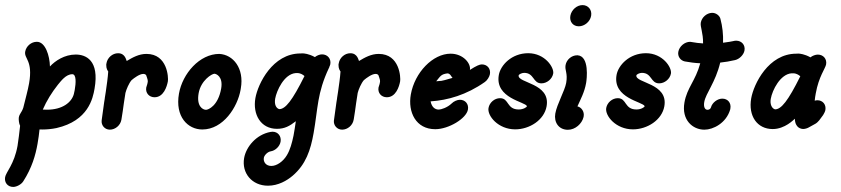

<svg xmlns="http://www.w3.org/2000/svg" viewBox="-39 -513 3349 765"><path d="M76.9 -181.1C71.7 -151.9 63.2 -122.6 53.7 -83.6C46.5 -62.6 38.9 -61.2 35.9 -44.5C34.8 -38 36.6 -19.7 41.1 -11.8C37.5 17.2 35.1 43.5 30.9 67.8C17.9 141.2 -15.1 172.5 -18.6 192.7C-22.5 214.5 -8.2 231.8 13.6 231.8C27.2 231.8 46.2 221.8 53.9 209.1C88.3 155.5 102.6 105 110.5 60.3C114.1 40.1 116.7 20.7 118.5 2.7C122.3 2.9 126 3 129.8 3C148.5 3 167 1.1 185.8 -2.7C313.3 -31.8 331 -121.6 337.7 -159.4C357.8 -273.6 302.4 -295.7 262.8 -295.7C217.9 -295.7 180.9 -270.7 160 -248.2C159 -291.1 141.7 -346.4 108.2 -346.4H107.3C85.5 -346.4 65.2 -329.1 61.4 -307.3C56.3 -278.9 93 -272.6 76.9 -181.1ZM258.7 -154.4C257.7 -148.6 256.5 -143.2 255.2 -138.2C246.3 -105.1 209.8 -75.9 148.1 -75.9C142.5 -75.9 137 -76.1 131.5 -76.4C146.9 -111.8 167.2 -144.5 191.7 -175.5C204.1 -190.2 223.6 -217.3 249.1 -217.3C265.7 -217.3 263.6 -181.9 258.7 -154.4Z M376 -105.5 366.2 -34.5 366.1 -33.6C363.5 -13.6 378.6 3.6 398.6 3.6C420.4 3.6 440.7 -13.6 444.6 -35.5L445.2 -39.1C448.6 -58.2 451.5 -80 454.5 -101.8C456.9 -115.5 458.2 -128.2 460.8 -142.7C464.1 -156.4 474.9 -181.8 485.2 -193.6C495.4 -202.3 517 -218.5 532 -218.5C536.5 -218.5 540.4 -217.1 543.3 -213.6C543.6 -212.6 550.7 -193.9 549.9 -189.1C549.5 -187.3 549.3 -180.9 545.7 -170.9C545.4 -169.1 544 -166.4 543.7 -164.5C539.9 -142.7 555 -125.5 576.8 -125.5C612.7 -125.5 626 -167.5 629.9 -189.1C632.4 -203.4 628.7 -298.2 544.6 -298.2C514.1 -298.2 489.1 -283.8 465.9 -270C463.7 -272.7 460.5 -300.9 431.4 -300.9C408.7 -300.9 389.1 -282.7 385.4 -261.8L384.3 -255.5C384 -238.2 390.1 -231.8 392.2 -228.2C390.8 -204.5 386.2 -173.6 382.5 -147.3C375.1 -105.4 381.6 -137.3 376 -105.5Z M767.1 2.9C850.4 2.9 907.5 -86.4 919.6 -155.3C919.9 -157.2 920.2 -159 920.5 -160.9C934.6 -240.7 890.2 -295.5 834.7 -298.2C756.2 -298.2 688.1 -219.7 674.1 -140.1C657.8 -48.1 709.4 2.9 767.1 2.9ZM815.3 -219.2C822.1 -219.2 850.7 -208.2 842.2 -160C830 -91.2 790.9 -75.5 781.8 -75.5C768.8 -75.5 743.3 -89.6 752.4 -141.4C761.5 -193 805.4 -219.2 815.3 -219.2Z M978.6 -122.3C967.1 -56.8 1000 0.3 1064.5 0.3C1094.9 0.3 1114.9 -10.7 1139.7 -30C1137.3 -10.9 1133.7 9.1 1130.5 27.3C1124.5 56.4 1116.8 84.5 1104 105.5C1089.3 130.3 1063.9 148.2 1042.1 148.2C1020.2 148.2 1009.4 131.8 1012.3 115.5C1013.8 106.6 1026.1 92.2 1039.5 90C1058.1 87.3 1075.7 70 1078.9 51.8C1082.8 30 1068.7 11.8 1046.9 11.8C1045.1 11.8 1040.4 12.7 1038.5 12.7C981.5 23.3 941.5 72.5 933.7 116.6C923.2 176.4 964.7 226.9 1028.7 226.9C1069.9 226.9 1104.4 206.4 1126.9 187.3C1179.6 142.4 1198.6 85 1210.6 16.8C1218.7 -28.6 1222.7 -71.5 1229.8 -111.8C1236.7 -151.1 1248 -192.5 1271.8 -242.7C1271.9 -243.6 1273 -244.5 1273.2 -245.5L1273.5 -247.3C1274.9 -250 1276.6 -254.5 1277.1 -257.3C1280.9 -279.1 1265.8 -296.4 1244 -296.4C1234.9 -296.4 1223.2 -291.8 1215.7 -285.5C1190.1 -299.5 1172.5 -299.9 1167.4 -300.4C1164.4 -300.4 1161.3 -300 1158.2 -300C1047 -300 988.6 -178.8 978.6 -122.3ZM1057.4 -120C1063 -151.5 1092.9 -218 1139 -221.8H1149C1157.9 -220.9 1167.1 -216.4 1174.2 -210C1125.4 -112.1 1098.3 -78.2 1073.7 -78.2C1061.4 -81.4 1053.3 -96.6 1057.4 -120Z M1301.5 -105.5 1291.7 -34.5 1291.5 -33.6C1288.9 -13.6 1304.1 3.6 1324.1 3.6C1345.9 3.6 1366.2 -13.6 1370 -35.5L1370.7 -39.1C1374 -58.2 1377 -80 1379.9 -101.8C1382.3 -115.5 1383.7 -128.2 1386.2 -142.7C1389.5 -156.4 1400.4 -181.8 1410.7 -193.6C1420.9 -202.3 1442.4 -218.5 1457.5 -218.5C1462 -218.5 1465.9 -217.1 1468.7 -213.6C1469.1 -212.6 1476.2 -193.9 1475.3 -189.1C1475 -187.3 1474.8 -180.9 1471.2 -170.9C1470.9 -169.1 1469.5 -166.4 1469.2 -164.5C1465.3 -142.7 1480.5 -125.5 1502.3 -125.5C1538.1 -125.5 1551.5 -167.5 1555.3 -189.1C1557.8 -203.4 1554.1 -298.2 1470 -298.2C1439.5 -298.2 1414.5 -283.8 1391.4 -270C1389.2 -272.7 1385.9 -300.9 1356.9 -300.9C1334.1 -300.9 1314.6 -282.7 1310.9 -261.8L1309.7 -255.5C1309.4 -238.2 1315.6 -231.8 1317.7 -228.2C1316.2 -204.5 1311.7 -173.6 1307.9 -147.3C1300.6 -105.4 1307.1 -137.3 1301.5 -105.5Z M1597.8 -136.4C1585.5 -66.2 1618 1.8 1695.3 1.8C1748.6 1.8 1819.2 -40.8 1825.4 -76.4C1829.3 -98.2 1815.1 -115.5 1793.2 -115.5C1783.2 -115.5 1768.5 -109.1 1760.7 -100.9C1743.3 -84.1 1718.5 -76.4 1709.1 -76.4C1693.8 -76.4 1681.2 -86.4 1676.7 -109.1C1744.8 -113.6 1819.5 -134.6 1893 -186.4C1902.3 -192.7 1911.2 -207.3 1913 -217.3C1916.9 -239.1 1902.6 -256.4 1880.8 -256.4C1872.1 -256.4 1859.8 -251.4 1833.3 -234.5C1837.9 -260.4 1806.2 -299.1 1756.5 -299.1C1685.7 -299.1 1613.4 -224.6 1597.8 -136.4ZM1764.1 -202.7C1706.1 -185.6 1724.9 -192.7 1699 -189.1C1715.7 -209 1717.5 -217.2 1743.6 -220.6C1755.5 -220.6 1759.7 -206 1764.1 -202.7Z M2027.5 -212.7C2028.3 -216.9 2040.4 -222.7 2049.3 -222.7C2090 -222.7 2083.5 -180.9 2118.3 -180.9C2140.1 -180.9 2161.3 -198.2 2165.2 -220C2169.4 -244.1 2132.3 -301 2065.6 -301C1999.7 -301 1955.4 -253.3 1948.5 -214.4C1932.1 -121 2054.8 -107.5 2060.5 -90L2060.3 -89.1C2059.9 -86.6 2047.2 -76.8 2027.8 -76.8C1978.9 -76.8 1990.1 -121.8 1953.3 -121.8C1931.5 -121.8 1911.2 -104.5 1907.4 -82.7C1901.9 -51.6 1945.9 2.4 2013.7 2.4C2070.4 2.4 2129.2 -34.4 2138.9 -89.6C2155.3 -182.5 2022.1 -181.6 2027.5 -212.7Z M2316.3 -450C2320.4 -473.6 2304.7 -492.7 2282 -492.7C2259.3 -492.7 2237.7 -473.6 2233.5 -450C2229.4 -426.4 2244.3 -408.2 2267.1 -408.2C2289.8 -408.2 2312.1 -426.4 2316.3 -450ZM2216.9 -182.7C2211.3 -151.3 2180.2 -98.3 2173.5 -60.5C2167.5 -26.3 2186.7 4.1 2223.7 4.1C2253.1 4.1 2279.8 -20.1 2286 -46.4L2286.6 -50C2289.7 -67.3 2278.4 -85.5 2261.7 -89.1C2273.8 -116.7 2289.8 -145 2296.3 -182.3C2299 -197.3 2310.2 -289.5 2262.2 -292.7H2260.4C2238.5 -292.7 2218.2 -275.5 2214.4 -253.6C2210.7 -232.6 2223.8 -222 2216.9 -182.7Z M2496.6 -212.7C2497.4 -216.9 2509.5 -222.7 2518.4 -222.7C2559.1 -222.7 2552.6 -180.9 2587.4 -180.9C2609.2 -180.9 2630.4 -198.2 2634.3 -220C2638.5 -244.1 2601.4 -301 2534.7 -301C2468.8 -301 2424.5 -253.3 2417.6 -214.4C2401.1 -121 2523.9 -107.5 2529.5 -90L2529.4 -89.1C2528.9 -86.6 2516.3 -76.8 2496.9 -76.8C2448 -76.8 2459.1 -121.8 2422.4 -121.8C2400.6 -121.8 2380.3 -104.5 2376.4 -82.7C2371 -51.6 2415 2.4 2482.8 2.4C2539.5 2.4 2598.3 -34.4 2608 -89.6C2624.4 -182.5 2491.2 -181.6 2496.6 -212.7Z M2762.3 -340C2747 -340.9 2731.9 -342.7 2716.9 -345.5C2715.1 -345.5 2712.5 -346.4 2710.7 -346.4C2688.9 -346.4 2667.5 -328.2 2663.6 -306.4C2660.4 -288.2 2672.1 -271.8 2689.6 -268.2C2709.9 -264.5 2730.3 -261.8 2751.1 -260.9C2731.8 -190 2698.5 -163.9 2688.1 -104.8C2675.7 -34.5 2721.3 3.7 2767.5 3.7C2803 3.7 2854.5 -22.7 2870.3 -76.4L2871.1 -80.9C2875 -102.7 2860.8 -120 2839 -120C2819.9 -120 2799 -104.5 2793.8 -85.5C2793.1 -81.5 2788.3 -75.5 2780.2 -75.5C2769 -75.5 2763.7 -87.9 2767 -106.5C2773.2 -141.9 2811.5 -184 2830.6 -263.6C2850.1 -265.5 2869.8 -269.1 2889.7 -273.6C2906.7 -277.3 2924.3 -294.5 2927.3 -311.8C2931.2 -333.6 2916 -350.9 2894.2 -350.9C2884 -350.9 2888.9 -348.8 2841.9 -342.7C2843.1 -375.5 2839.6 -407.3 2831.4 -438.2C2828.2 -450.9 2813.8 -461.8 2799.2 -461.8H2797.4C2776.3 -460.9 2756.9 -443.6 2753.2 -422.7C2750.3 -406.2 2763 -382.4 2762.3 -340Z M2954.1 -121.4C2941.7 -50.9 2977.8 1.2 3039.7 1.2C3088.4 1.2 3123.8 -36.4 3128 -40C3128.9 -2.2 3154.2 0.9 3161.7 0.9C3168.1 0.9 3177.7 -1.8 3183.8 -5.5L3210 -20C3215 -22.7 3221.6 -29.1 3225.1 -33.6L3240.6 -54.5C3244.3 -60 3248.6 -69.1 3249.6 -74.5C3253.4 -96.4 3239.2 -113.6 3217.4 -113.6C3214.6 -113.6 3209.9 -112.7 3207.1 -111.8C3207.9 -121.8 3209.5 -130.9 3211.3 -140.9C3223 -207.5 3249.8 -240.7 3252.5 -256.4C3256.4 -278.2 3241.3 -295.5 3219.4 -295.5C3210.3 -295.5 3197.7 -290.9 3190.2 -284.5C3165.1 -298.3 3147.9 -299 3142.9 -299.5C3139.8 -299.5 3136.7 -299.1 3133.7 -299.1C3022.5 -299.1 2964.1 -177.9 2954.1 -121.4ZM3032 -119.1C3038.2 -154.5 3070.1 -217.3 3114.5 -220.9H3124.5C3133.4 -220 3142.6 -215.5 3149.7 -209.1C3100.9 -111.1 3073.8 -77.3 3049.1 -77.3C3036.5 -80.6 3028.1 -97.4 3032 -119.1Z"/></svg>

Font: TudorRose
Style: Oblique
Weight: 500
Italic angle: 10°
Version: Version 001.000